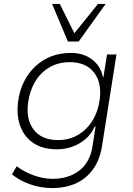

<svg xmlns="http://www.w3.org/2000/svg" viewBox="-20 -769 676 976"><path d="M245 187Q187 187 132 167.5Q77 148 41 117L65 76Q90 95 120.5 109.5Q151 124 183.5 132Q216 140 248 140Q328 140 382.5 98.5Q437 57 450 -24L466 -126L461 -125Q444 -87 414 -61.5Q384 -36 347 -23Q310 -10 268 -10Q198 -10 151 -41Q104 -72 83.5 -126.5Q63 -181 72 -252Q79 -308 101.5 -353Q124 -398 159.5 -431.5Q195 -465 240.5 -482.5Q286 -500 341 -500Q403 -500 447 -467.5Q491 -435 503 -378H506L524 -492H572L499 -29Q488 43 453 91.5Q418 140 365 163.5Q312 187 245 187ZM275 -57Q332 -57 377 -83.5Q422 -110 450.5 -156.5Q479 -203 487 -263Q498 -349 457.5 -401Q417 -453 334 -453Q277 -453 232 -427Q187 -401 159 -354.5Q131 -308 123 -248Q111 -162 151.5 -109.5Q192 -57 275 -57ZM325 -558 245 -749H284L358 -600L478 -749H517L380 -558Z"/></svg>

Font: Nunito Sans 7pt ExtraLight
Style: Italic
Weight: 250
Italic angle: -9°
Designer: Vernon Adams
Foundry: Vernon Adams
Version: Version 3.101;gftools[0.9.27]